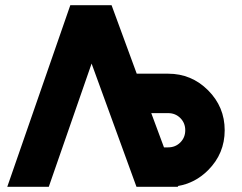

<svg xmlns="http://www.w3.org/2000/svg" viewBox="-20 -720 931 740"><path d="M410 -700H251L8 0H168L333 -475L506 0H667L665 -3Q732 -14 782 -64Q846 -128 846 -218Q846 -308 782 -372Q718 -436 628 -436H507ZM563 -284H628Q656 -284 675 -265Q694 -246 694 -218Q694 -190 675 -171Q656 -152 628 -152H612Z"/></svg>

Font: Unageo
Style: ExtraBold
Weight: 800
Designer: Richard Sepsi
Foundry: Richard Sepsi
Version: Version 2.000